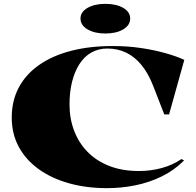

<svg xmlns="http://www.w3.org/2000/svg" viewBox="-20 -962 1018 997"><path d="M936 -129Q884 -77 819 -45.5Q754 -14 682 0.5Q610 15 535 15Q428 15 337.5 -10.5Q247 -36 180.5 -84Q114 -132 77.5 -199.5Q41 -267 41 -352Q41 -438 77 -506.5Q113 -575 181.5 -623.5Q250 -672 347 -697.5Q444 -723 566 -723Q643 -723 713 -712.5Q783 -702 841 -685.5Q899 -669 937 -651L858 -368H833L775 -517Q750 -581 715 -624Q680 -667 635.5 -688.5Q591 -710 537 -710Q491 -710 454 -689Q417 -668 392 -628.5Q367 -589 354 -536.5Q341 -484 341 -420Q341 -346 365 -283Q389 -220 435 -173Q481 -126 548 -100Q615 -74 701 -74Q763 -74 820 -89.5Q877 -105 922 -136ZM527 -942Q584 -942 620 -921Q656 -900 656 -866Q656 -831 620 -809.5Q584 -788 527 -788Q471 -788 434.5 -809.5Q398 -831 398 -866Q398 -900 434.5 -921Q471 -942 527 -942Z"/></svg>

Font: Kalnia SemiExpanded SemiBold
Style: Regular
Weight: 600
Width: 6
Designer: Frida Medrano
Foundry: Frida Medrano
Version: Version 1.105